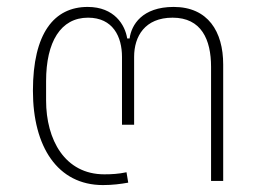

<svg xmlns="http://www.w3.org/2000/svg" viewBox="-20 -522 748 554"><path d="M277 12C304 12 328 9 350 5L345 -25C322 -20 301 -19 281 -19C167 -19 113 -119 113 -232V-288C113 -401 155 -471 234 -471C306 -471 332 -416 332 -358V-162H367V-358C367 -417 398 -471 478 -471C561 -471 589 -408 589 -329V0H624V-336C624 -431 580 -502 481 -502C390 -502 359 -450 354 -411H347C341 -450 310 -502 233 -502C136 -502 75 -426 75 -260C75 -99 146 12 277 12Z"/></svg>

Font: IBM Plex Thai ExtraLight
Style: Regular
Weight: 200
Designer: Mike Abbink, Paul van der Laan, Pieter van Rosmalen, Ben Mitchell, Mark Frömberg
Foundry: Bold Monday
Version: Version 1.0